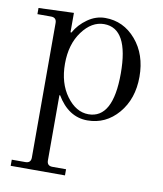

<svg xmlns="http://www.w3.org/2000/svg" viewBox="-81 -513 713 840"><g transform="rotate(10 276.0 -92.5)"><path d="M23.4 234.4H84Q108.4 234.4 108.4 210V-387.7Q108.4 -412.1 84 -412.1H23.4V-439.5L179.7 -445.3V-359.4L183.6 -358.4Q204.6 -396 241.2 -421.6Q277.8 -447.3 318.8 -447.3Q400.4 -447.3 455.6 -382.8Q510.7 -318.4 510.7 -219.7Q510.7 -121.1 455.6 -56.6Q400.4 7.8 318.8 7.8Q234.9 7.8 182.6 -80.1L179.7 -79.1V210Q179.7 234.4 204.1 234.4H264.6V261.7H23.4ZM318.8 -19.5Q427.7 -19.5 427.7 -219.7Q427.7 -419.9 318.8 -419.9Q263.7 -419.9 221.7 -363Q179.7 -306.2 179.7 -219.7Q179.7 -133.3 221.7 -76.4Q263.7 -19.5 318.8 -19.5Z"/></g></svg>

Font: Theano Modern
Style: Regular
Weight: 400
Designer: Alexey Kryukov
Version: Version 2.00